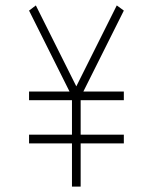

<svg xmlns="http://www.w3.org/2000/svg" viewBox="-20 -687 562 707"><path d="M277 0H245V-159H87V-191H245V-318H87V-350H236L87 -648L112 -667L261 -369L410 -667L436 -648L287 -350H436V-318H277V-191H436V-159H277Z"/></svg>

Font: Zector
Style: Regular
Weight: 400
Designer: GGBot
Version: 0.72